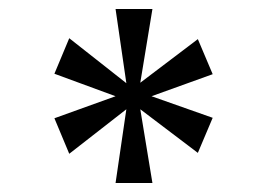

<svg xmlns="http://www.w3.org/2000/svg" viewBox="-20 -780 594 427"><path d="M237 -373H319L292 -537L420 -440L453 -518L317 -566L453 -615L420 -693L292 -596L319 -760H237L261 -595L134 -695L101 -616L237 -566L101 -517L134 -438L261 -537Z"/></svg>

Font: Noto Serif Devanagari Condensed Medium
Style: Regular
Weight: 500
Width: 3
Designer: Universal Thirst, Indian Type Foundry and the Monotype Design Team
Foundry: Monotype Imaging Inc.
Version: Version 2.004